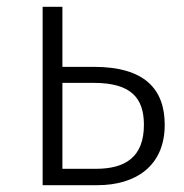

<svg xmlns="http://www.w3.org/2000/svg" viewBox="-20 -543 541 563"><path d="M255 -347H163V-523H105V0H266C375 0 463 -54 463 -177C463 -281 405 -347 255 -347ZM261 -48H163V-300H255C365 -300 402 -255 402 -177C402 -82 347 -48 261 -48Z"/></svg>

Font: FiraGO Light
Style: Regular
Weight: 300
Designer: bBox Type
Foundry: bBox Type GmbH
Version: Version 1.001;PS 001.001;hotconv 1.0.88;makeotf.lib2.5.64775